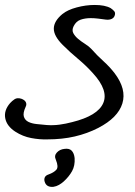

<svg xmlns="http://www.w3.org/2000/svg" viewBox="-20 -559 542 770"><path d="M20.5 -145.5Q28.3 -154.3 38.6 -161.1Q48.8 -168 65.4 -163.1Q79.1 -158.2 83.5 -149.4Q87.9 -140.6 83 -130.9Q71.3 -105.5 75.7 -91.3Q80.1 -77.1 93.8 -70.3Q107.4 -63.5 127 -61.5Q146.5 -59.6 167 -57.6Q193.4 -55.7 218.8 -59.1Q244.1 -62.5 269.5 -69.3Q372.1 -94.7 394 -145.5Q416 -196.3 352.5 -265.6Q325.2 -295.9 293 -322.8Q260.7 -349.6 231.4 -378.9Q195.3 -415 195.8 -444.8Q196.3 -474.6 230.5 -502.9Q251 -519.5 287.6 -529.3Q324.2 -539.1 359.4 -539.1Q401.4 -539.1 423.8 -526.4Q432.6 -520.5 438 -514.2Q443.4 -507.8 440.4 -498Q437.5 -487.3 427.2 -482.9Q417 -478.5 403.3 -480.5Q388.7 -482.4 373.5 -484.4Q358.4 -486.3 343.8 -486.3Q321.3 -486.3 303.2 -480Q285.2 -473.6 275.4 -454.1Q267.6 -438.5 273.9 -426.3Q280.3 -414.1 293 -403.3Q305.7 -392.6 321.3 -382.8Q336.9 -373 346.7 -362.3Q369.1 -336.9 394.5 -314Q419.9 -291 439.5 -265.6Q488.3 -201.2 470.7 -144Q453.1 -86.9 374 -45.9Q330.1 -23.4 279.8 -11.7Q229.5 0 169.9 0Q138.7 1 105 -5.4Q71.3 -11.7 41 -31.2Q6.8 -53.7 1 -85Q-4.9 -116.2 20.5 -145.5ZM174.8 140.6Q196.3 132.8 206.1 121.6Q215.8 110.4 204.1 82Q196.3 65.4 208 52.7Q219.7 40 238.3 38.1Q257.8 35.2 267.6 45.4Q277.3 55.7 279.3 75.2Q281.2 105.5 269 127.4Q256.8 149.4 235.4 168.9Q226.6 176.8 216.3 182.6Q206.1 188.5 193.4 190.4Q166 192.4 159.2 169.9Q156.2 160.2 159.7 152.3Q163.1 144.5 174.8 140.6Z"/></svg>

Font: Scriphy
Style: Regular
Weight: 400
Designer: Ala M. Lockhart
Foundry: Ala M. Lockhart
Version: Version 1.0 2021